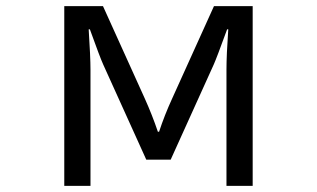

<svg xmlns="http://www.w3.org/2000/svg" viewBox="-20 -585 1040 630"><path d="M190.9 -564.9H317.9L455.1 -261.7Q479.5 -207.5 498 -152.8H502Q520 -207.5 544.9 -261.7L682.1 -564.9H809.1V24.9H723.1V-356.9Q723.1 -403.3 729 -488.8H725.1L723.6 -484.4Q690.9 -394.5 681.2 -373L540 -61H460L318.8 -373Q308.1 -396.5 274.9 -488.8H271Q276.9 -397.5 276.9 -356.9V24.9H190.9Z"/></svg>

Font: BIZ UDPGothic
Style: Regular
Weight: 400
Designer: TypeBank Co., Ltd.
Foundry: Morisawa Inc.
Version: Version 1.051